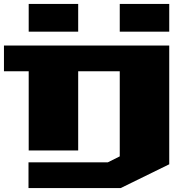

<svg xmlns="http://www.w3.org/2000/svg" viewBox="-20 -760 965 970"><path d="M0 -400V-530H835V70L590 190H124V60H525L585 30V-400H375V0H125V-400ZM125 -600V-740H375V-600ZM585 -600V-740H835V-600Z"/></svg>

Font: Stalin One
Style: Regular
Weight: 400
Designer: Jovanny Lemonad
Foundry: Alexey Maslov, Jovanny Lemonad
Version: Version 3.002; ttfautohint (v0.91) -l 8 -r 50 -G 200 -x 0 -w